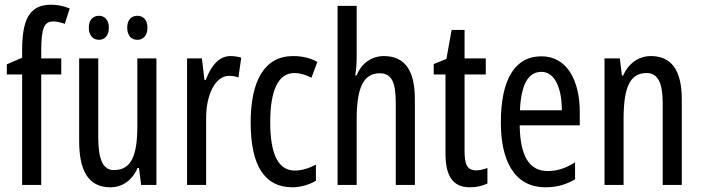

<svg xmlns="http://www.w3.org/2000/svg" viewBox="-20 -785 2977 815"><path d="M240 -469V-537H155V-574C156 -665 167 -694 206 -694C221 -694 237 -690 255 -684L276 -749C248 -760 225 -765 196 -765C101 -765 74 -695 74 -571V-540L9 -512V-469H74V0H155V-469Z M357 -668C357 -633 376 -616 400 -616C424 -616 442 -633 442 -668C442 -701 424 -718 400 -718C376 -718 357 -702 357 -668ZM520 -668C520 -633 538 -616 563 -616C587 -616 606 -633 606 -668C606 -701 587 -718 563 -718C539 -718 520 -702 520 -668ZM644 -537H563V-251C563 -123 537 -63 463 -63C418 -63 397 -107 397 -202V-537H316V-187C316 -67 351 10 448 10C499 10 541 -19 564 -72H570L579 0H644Z M958 -547C911 -547 876 -507 853 -445H848L837 -537H774V0H855V-280C854 -385 895 -463 952 -463C967 -463 980 -461 992 -456L1004 -540C988 -545 973 -547 958 -547Z M1222 10C1252 10 1293 0 1321 -18V-86C1290 -70 1260 -61 1231 -61C1162 -61 1127 -129 1127 -266C1127 -404 1162 -475 1230 -475C1253 -475 1277 -468 1302 -455L1327 -522C1299 -538 1266 -547 1224 -547C1102 -547 1044 -441 1044 -265C1044 -82 1103 10 1222 10Z M1494 -545V-760H1413V0H1494V-279C1494 -413 1523 -474 1592 -474C1641 -474 1660 -438 1660 -348V0H1741V-364C1741 -483 1701 -547 1609 -547C1559 -547 1514 -517 1494 -465H1488C1492 -489 1494 -516 1494 -545Z M2001 -62C1962 -62 1952 -89 1952 -143V-469H2042V-537H1952V-658H1897L1875 -535L1821 -513V-469H1871V-133C1871 -37 1903 10 1974 10C2004 10 2028 4 2049 -6V-72C2033 -66 2017 -62 2001 -62Z M2278 -546C2165 -546 2106 -447 2106 -265C2106 -109 2159 10 2296 10C2342 10 2383 -1 2421 -24V-96C2381 -70 2344 -59 2305 -59C2226 -59 2188 -123 2186 -253H2441V-309C2441 -442 2388 -546 2278 -546ZM2278 -480C2338 -480 2365 -405 2365 -317H2187C2192 -428 2223 -480 2278 -480Z M2743 -547C2692 -547 2648 -517 2625 -464H2620L2611 -537H2546V0H2627V-279C2627 -417 2655 -475 2725 -475C2773 -475 2793 -432 2793 -348V0H2874V-364C2874 -488 2829 -547 2743 -547Z"/></svg>

Font: Noto Sans Gujarati ExtraCondensed
Style: Regular
Weight: 400
Width: 2
Designer: Jelle Bosma - Monotype Design Team, Universal Thirst
Foundry: Monotype Imaging Inc.
Version: Version 2.106